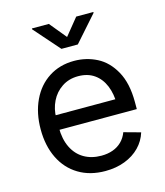

<svg xmlns="http://www.w3.org/2000/svg" viewBox="-114 -848 812 946"><g transform="rotate(-15 291.5 -375.0)"><path d="M50.8 -268.6Q50.8 -351.6 81.3 -416.3Q111.8 -481 167.5 -516.8Q223.1 -552.7 296.4 -552.7Q358.9 -552.7 412.6 -525.1Q466.3 -497.6 500.2 -436.3Q534.2 -375 534.2 -279.8V-243.2H110.4V-317.4H486.8L445.8 -290Q445.8 -344.7 428.7 -386.2Q411.6 -427.7 378.2 -451.2Q344.7 -474.6 296.4 -474.6Q249 -474.6 213.4 -450.9Q177.7 -427.2 158.7 -388.2Q139.6 -349.1 139.6 -304.2V-254.9Q139.6 -195.3 160.4 -152.8Q181.2 -110.4 219 -88.4Q256.8 -66.4 307.1 -66.4Q339.4 -66.4 365.7 -75.9Q392.1 -85.4 411.1 -104.2Q430.2 -123 440.4 -150.4L525.4 -127Q512.7 -85.4 482.2 -54.2Q451.7 -22.9 406.7 -5.6Q361.8 11.7 306.6 11.7Q228.5 11.7 170.7 -23.2Q112.8 -58.1 81.8 -121.6Q50.8 -185.1 50.8 -268.6ZM294.4 -675.3 363.8 -760.7H451.2V-756.3L335.9 -626H252.4L137.7 -756.3V-760.7H224.1Z"/></g></svg>

Font: Raveo Variable
Style: Regular
Weight: 400
Designer: Jakub Foglar, Rasmus Andersson (Inter)
Foundry: Jakubfoglar.com
Version: Version 1.000;Glyphs 3.2.3 (3260)